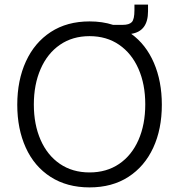

<svg xmlns="http://www.w3.org/2000/svg" viewBox="-20 -808 779 834"><path d="M683 -353Q683 -247 645.5 -166Q608 -85 537.5 -39.5Q467 6 369 6Q271 6 200 -39.5Q129 -85 92 -166.5Q55 -248 55 -353Q55 -459 92.5 -541Q130 -623 200.5 -669Q271 -715 369 -715Q425 -715 471 -700H513Q541 -700 552.5 -712Q564 -724 564 -764V-788H623V-759Q623 -672 550 -661Q614 -615 648.5 -535Q683 -455 683 -353ZM611 -355Q611 -442 581.5 -509Q552 -576 497.5 -613.5Q443 -651 369 -651Q295 -651 240.5 -613.5Q186 -576 156.5 -508.5Q127 -441 127 -354Q127 -267 156.5 -200Q186 -133 240.5 -96Q295 -59 369 -59Q443 -59 497.5 -96Q552 -133 581.5 -200Q611 -267 611 -355Z"/></svg>

Font: Be Vietnam Light
Style: Regular
Weight: 300
Designer: Gabriel Lam
Foundry: TypeRant
Version: Version 4.000